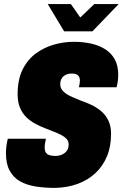

<svg xmlns="http://www.w3.org/2000/svg" viewBox="-20 -905 599 937"><path d="M248 12Q197 12 153.5 5Q110 -2 78 -20Q46 -38 27.5 -71.5Q9 -105 9 -157Q9 -172 11 -189.5Q13 -207 18 -228H204Q200 -209 199 -200.5Q198 -192 198 -185Q198 -168 205 -159Q212 -150 224 -147Q236 -144 251 -144Q262 -144 273 -147Q284 -150 294 -157Q304 -164 309.5 -174.5Q315 -185 315 -201Q315 -216 305 -227Q295 -238 278.5 -246.5Q262 -255 241 -263Q220 -271 198 -280Q174 -289 150.5 -302Q127 -315 108 -333.5Q89 -352 77.5 -379.5Q66 -407 66 -445Q66 -517 90.5 -566Q115 -615 155.5 -644.5Q196 -674 244 -687.5Q292 -701 340 -701Q386 -701 425.5 -692Q465 -683 494.5 -664Q524 -645 540.5 -614.5Q557 -584 557 -540Q557 -531 556 -518Q555 -505 549 -479H365Q368 -493 369 -500Q370 -507 370 -512Q370 -528 361 -537Q352 -546 330 -546Q312 -546 299 -539Q286 -532 280 -520.5Q274 -509 274 -494Q274 -479 282 -467.5Q290 -456 303.5 -447Q317 -438 335 -430.5Q353 -423 372 -415Q398 -406 424 -394Q450 -382 472.5 -363.5Q495 -345 508.5 -317.5Q522 -290 522 -252Q522 -190 502 -142Q482 -94 445.5 -60Q409 -26 358.5 -7.5Q308 11 248 12ZM559 -885 431 -752H293L213 -885H326L389 -795H346L440 -885Z"/></svg>

Font: Archivo Condensed Black
Style: Italic
Weight: 900
Width: 3
Italic angle: -10°
Designer: Hector Gatti
Foundry: Omnibus-Type
Version: Version 2.001